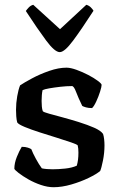

<svg xmlns="http://www.w3.org/2000/svg" viewBox="-20 -783 500 803"><path d="M204 0Q179 0 151 -9.5Q123 -19 98.5 -33Q74 -47 58 -59.5Q42 -72 40 -77Q40 -101 50.5 -127Q61 -153 71 -169Q86 -169 96.5 -165.5Q107 -162 111 -159Q117 -143 130 -119Q143 -95 155 -79Q163 -77 176 -76Q189 -75 200 -75Q224 -75 252.5 -78Q281 -81 301 -90Q308 -112 308 -145Q308 -163 305 -175Q302 -179 277.5 -187.5Q253 -196 217.5 -207Q182 -218 146 -229.5Q110 -241 83.5 -252Q57 -263 52 -271Q49 -282 48 -296.5Q47 -311 47 -324Q47 -352 52 -380.5Q57 -409 64 -426Q80 -437 113.5 -455Q147 -473 186 -486.5Q225 -500 258 -500Q275 -500 300 -491Q325 -482 349 -469.5Q373 -457 389 -445Q405 -433 405 -428Q405 -420 398.5 -399.5Q392 -379 382.5 -358.5Q373 -338 365 -331Q350 -331 339.5 -334Q329 -337 324 -340Q307 -375 298 -399Q289 -423 281 -423Q258 -423 232 -420Q206 -417 186 -413.5Q166 -410 158 -406Q156 -397 155 -385Q154 -373 154 -361Q154 -349 155 -337.5Q156 -326 159 -318Q162 -314 185.5 -307.5Q209 -301 242.5 -292Q276 -283 311 -272Q346 -261 373.5 -249Q401 -237 411 -223Q414 -214 415.5 -201Q417 -188 417 -175Q417 -143 410.5 -111Q404 -79 399 -68Q384 -55 351 -39Q318 -23 278.5 -11.5Q239 0 204 0ZM230 -565Q209 -565 173 -613.5Q137 -662 88 -737Q92 -743 100 -751.5Q108 -760 119 -763L231 -661L341 -763Q352 -760 360 -752Q368 -744 371 -738Q322 -662 286 -613.5Q250 -565 230 -565Z"/></svg>

Font: Texturina 72pt SemiBold
Style: Regular
Weight: 600
Designer: Guillermo Torres Carreño
Foundry: Omnibus-Type
Version: Version 1.002; ttfautohint (v1.8.3)